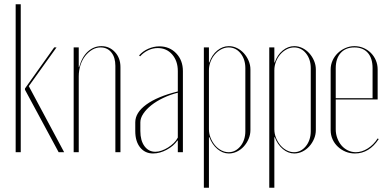

<svg xmlns="http://www.w3.org/2000/svg" viewBox="-20 -719 1849 907"><path d="M78 0H54V-699H78ZM116 -312 283 0H257L98 -295V-301L236 -495H247Z M354 -402Q367 -450 395 -475.5Q423 -501 459 -501Q497 -501 523 -473Q549 -445 549 -402V0H525V-408Q525 -448 506 -471.5Q487 -495 455 -495Q434 -495 415.5 -484Q397 -473 382.5 -454.5Q368 -436 360 -411Q352 -386 352 -358V0H328V-495H352V-402Z M619 -141Q619 -187 671 -225Q723 -263 820 -287V-383Q820 -431 793.5 -461.5Q767 -492 725 -492Q702 -492 680 -481.5Q658 -471 642 -453L637 -457Q654 -477 680 -488.5Q706 -500 733 -500Q781 -500 812.5 -467Q844 -434 844 -383V0H820V-55H818Q800 -29 767.5 -11.5Q735 6 703 6Q665 6 642 -22.5Q619 -51 619 -100ZM714 -2Q728 -2 743.5 -7.5Q759 -13 773.5 -22Q788 -31 800.5 -43Q813 -55 820 -69V-281Q784 -272 751.5 -256.5Q719 -241 695 -222Q671 -203 657 -182Q643 -161 643 -141V-100Q643 -55 662.5 -28.5Q682 -2 714 -2Z M943 -495H967V-424H969Q981 -460 1006.5 -480.5Q1032 -501 1061 -501Q1081 -501 1099.5 -492Q1118 -483 1132 -467.5Q1146 -452 1154.5 -432Q1163 -412 1163 -391V-105Q1163 -83 1154.5 -63Q1146 -43 1132 -27.5Q1118 -12 1099.5 -3Q1081 6 1061 6Q1032 6 1007 -15Q982 -36 969 -71H967V168H943ZM967 -108Q967 -87 975 -67.5Q983 -48 995.5 -33Q1008 -18 1025 -9Q1042 0 1060 0Q1077 0 1091 -7.5Q1105 -15 1116 -28.5Q1127 -42 1133 -60Q1139 -78 1139 -99V-397Q1139 -439 1116.5 -467Q1094 -495 1060 -495Q1042 -495 1025 -486Q1008 -477 995 -462Q982 -447 974.5 -427.5Q967 -408 967 -387Z M1252 -495H1276V-424H1278Q1290 -460 1315.5 -480.5Q1341 -501 1370 -501Q1390 -501 1408.5 -492Q1427 -483 1441 -467.5Q1455 -452 1463.5 -432Q1472 -412 1472 -391V-105Q1472 -83 1463.5 -63Q1455 -43 1441 -27.5Q1427 -12 1408.5 -3Q1390 6 1370 6Q1341 6 1316 -15Q1291 -36 1278 -71H1276V168H1252ZM1276 -108Q1276 -87 1284 -67.5Q1292 -48 1304.5 -33Q1317 -18 1334 -9Q1351 0 1369 0Q1386 0 1400 -7.5Q1414 -15 1425 -28.5Q1436 -42 1442 -60Q1448 -78 1448 -99V-397Q1448 -439 1425.5 -467Q1403 -495 1369 -495Q1351 -495 1334 -486Q1317 -477 1304 -462Q1291 -447 1283.5 -427.5Q1276 -408 1276 -387Z M1542 -391Q1542 -413 1551 -433Q1560 -453 1575.5 -468Q1591 -483 1611.5 -492Q1632 -501 1654 -501Q1677 -501 1697 -492.5Q1717 -484 1732 -469Q1747 -454 1755.5 -434Q1764 -414 1764 -391V-249H1566V-108Q1566 -86 1573.5 -66Q1581 -46 1593.5 -31.5Q1606 -17 1623.5 -8.5Q1641 0 1661 0Q1689 0 1717 -17.5Q1745 -35 1764 -65L1769 -62Q1724 6 1657 6Q1633 6 1612.5 -2.5Q1592 -11 1576 -26Q1560 -41 1551 -61Q1542 -81 1542 -104ZM1740 -255V-397Q1740 -444 1717.5 -469.5Q1695 -495 1654 -495Q1613 -495 1589.5 -469Q1566 -443 1566 -397V-255Z"/></svg>

Font: Moniqa Thin Display
Style: Regular
Weight: 100
Designer: Rajesh Rajput
Foundry: Rajesh Rajput
Version: Version 1.000